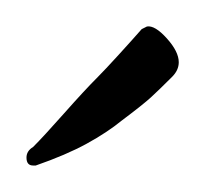

<svg xmlns="http://www.w3.org/2000/svg" viewBox="-20 -450 155 145"><path d="M7 -325H5Q0 -325 0 -331Q0 -336 5 -339Q13 -347 28.5 -364.5Q44 -382 54 -392Q59 -397 69.5 -408.5Q80 -420 87 -428Q91 -430 91 -430Q97 -431 106 -421Q115 -411 115 -403Q115 -397 110 -392Q100 -382 94 -376.5Q88 -371 72 -359Q61 -350 45.5 -341.5Q30 -333 7 -325Z"/></svg>

Font: The Nautigal
Style: Bold
Weight: 700
Designer: Robert E. Leuschke
Foundry: Robert E. Leuschke
Version: Version 1.100; ttfautohint (v1.8.3)